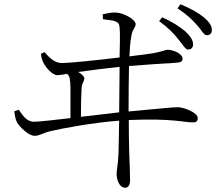

<svg xmlns="http://www.w3.org/2000/svg" viewBox="-20 -814 1040 899"><path d="M814 -631C836 -606 847 -582 861 -582C874 -582 884 -590 884 -606C884 -625 873 -643 848 -667C824 -687 789 -711 739 -733L725 -715C767 -685 794 -657 814 -631ZM901 -698C924 -674 933 -649 949 -649C963 -649 972 -659 972 -673C972 -693 960 -712 933 -734C910 -753 874 -774 825 -794L811 -775C855 -746 878 -724 901 -698ZM47 -293C50 -269 53 -254 60 -240C72 -220 114 -178 142 -178C165 -178 187 -194 217 -200C266 -212 415 -240 538 -249L535 -99C533 -43 526 -19 526 0C526 28 539 65 566 65C581 65 589 52 589 29C589 7 587 -52 585 -101C584 -138 583 -193 583 -252C790 -261 845 -240 882 -241C896 -241 906 -244 906 -261C906 -288 838 -312 813 -312C786 -312 747 -307 582 -292C582 -372 583 -453 584 -505C658 -511 765 -518 803 -520C820 -521 835 -524 835 -538C835 -565 787 -581 766 -581C753 -581 740 -572 693 -564L586 -550C588 -586 589 -616 596 -651C602 -681 615 -684 615 -701C615 -722 562 -753 525 -755C505 -757 484 -752 461 -747L462 -724C516 -717 538 -717 540 -686C543 -658 541 -598 540 -545C434 -532 308 -519 269 -519C234 -519 210 -546 188 -570L172 -562C173 -546 178 -530 183 -521C194 -498 225 -462 248 -462C258 -462 276 -465 294 -468C307 -458 309 -443 310 -401V-261C232 -252 164 -244 139 -244C105 -244 86 -274 68 -300ZM540 -501 538 -288 359 -267C359 -324 360 -364 362 -401C363 -425 375 -434 375 -447C375 -456 361 -469 346 -477C402 -485 484 -495 540 -501Z"/></svg>

Font: Noto Serif TC Light
Style: Regular
Weight: 300
Designer: Ryoko NISHIZUKA 西塚涼子 (kana & ideographs); Frank Grießhammer (Latin, Greek & Cyrillic); Wenlong ZHANG 张文龙 (bopomofo); San
Foundry: Adobe
Version: Version 2.001;hotconv 1.1.0;makeotfexe 2.6.0